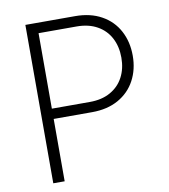

<svg xmlns="http://www.w3.org/2000/svg" viewBox="-80 -776 744 844"><g transform="rotate(-10 292.0 -353.5)"><path d="M89.8 -707H311.5Q379.9 -707 429.4 -679.4Q479 -651.9 505.1 -603Q531.2 -554.2 531.2 -492.2Q531.2 -430.7 505.1 -382.1Q479 -333.5 429.7 -305.9Q380.4 -278.3 312.5 -278.3H140.6V0H89.8ZM310.5 -324.2Q363.8 -324.2 402.1 -345.7Q440.4 -367.2 460.4 -405Q480.5 -442.9 480.5 -492.2Q480.5 -542 460.4 -580.1Q440.4 -618.2 402.1 -639.6Q363.8 -661.1 310.5 -661.1H140.6V-324.2Z"/></g></svg>

Font: Pretendard JP ExtraLight
Style: Regular
Weight: 200
Designer: Base glyphs from Inter by Rasmus Andersson; Hangeul glyphs from Noto Sans CJK(Source Han Sans) by Jang Soo-young and Kan
Foundry: Kil Hyung-jin
Version: Version 1.309